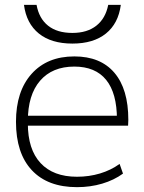

<svg xmlns="http://www.w3.org/2000/svg" viewBox="-20 -763 594 793"><path d="M298 10Q177 10 111.5 -60Q46 -130 46 -260Q46 -386 110.5 -458Q175 -530 287 -530Q395 -530 452.5 -462.5Q510 -395 510 -268Q510 -261 509.5 -255Q509 -249 509 -244H73V-285H475L463 -270Q463 -378 418.5 -433Q374 -488 287 -488Q196 -488 145.5 -429.5Q95 -371 95 -263V-253Q95 -146 147.5 -89.5Q200 -33 298 -33Q348 -33 393 -46.5Q438 -60 474 -86L488 -46Q451 -19 402 -4.5Q353 10 298 10ZM279 -583Q192 -583 140.5 -624.5Q89 -666 79 -743H131Q141 -687 178.5 -657Q216 -627 279 -627Q340 -627 378 -657Q416 -687 427 -743H479Q469 -666 417.5 -624.5Q366 -583 279 -583Z"/></svg>

Font: M PLUS 2 Light
Style: Regular
Weight: 300
Designer: Coji Morishita
Foundry: UNDERFOREST DESIGN
Version: Version 1.001